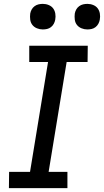

<svg xmlns="http://www.w3.org/2000/svg" viewBox="-20 -971 537 991"><path d="M26 0 27 -84H135L228 -651H131V-735H433L432 -651H324L231 -84H328V0ZM431 -819Q415 -819 400.5 -825Q386 -831 377 -842.5Q368 -854 366 -869.5Q364 -885 366 -901Q368 -912 373.5 -922Q379 -932 388.5 -939Q398 -946 409 -948.5Q420 -951 431 -951Q447 -951 461.5 -945Q476 -939 484.5 -927.5Q493 -916 495.5 -900.5Q498 -885 495 -869Q493 -858 487.5 -848Q482 -838 473 -831Q464 -824 453 -821.5Q442 -819 431 -819ZM201 -819Q185 -819 170.5 -825Q156 -831 147 -842.5Q138 -854 136 -869.5Q134 -885 136 -901Q138 -912 143.5 -922Q149 -932 158.5 -939Q168 -946 179 -948.5Q190 -951 201 -951Q217 -951 231.5 -945Q246 -939 254.5 -927.5Q263 -916 265.5 -900.5Q268 -885 265 -869Q263 -858 257.5 -848Q252 -838 243 -831Q234 -824 223 -821.5Q212 -819 201 -819Z"/></svg>

Font: Iosevka Custom Medium
Style: Italic
Weight: 500
Italic angle: -9°
Designer: Belleve Invis
Foundry: Belleve Invis
Version: Version 27.0.1